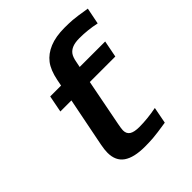

<svg xmlns="http://www.w3.org/2000/svg" viewBox="-200 -862 1001 1001"><g transform="rotate(-45 300.0 -361.5)"><path d="M193.4 -435.5H111.8L129.9 -528.3H210L216.8 -563Q229 -624 255.1 -658Q281.2 -691.9 325.9 -710.4Q370.6 -729 437 -729Q467.8 -729 494.9 -727.1Q522 -725.1 592.3 -713.4L574.2 -622.6Q513.2 -635.7 452.6 -635.7Q420.9 -635.7 401.1 -627.9Q381.3 -620.1 370.1 -605Q358.9 -589.8 353.5 -559.6L347.2 -528.3H535.2L517.1 -435.5H329.1L278.8 -176.8Q272.9 -146.5 272.9 -134.8Q272.9 -109.9 290.5 -98.4Q308.1 -86.9 346.2 -86.9Q406.2 -86.9 473.1 -100.1L455.6 -9.3Q384.3 2 354.5 4.2Q324.7 6.3 294.4 6.3Q213.9 6.3 173.6 -21.7Q133.3 -49.8 133.3 -109.4Q133.3 -132.3 139.6 -164.1Z"/></g></svg>

Font: Cousine
Style: Bold Italic
Weight: 700
Italic angle: -12°
Monospace: yes
Designer: Steve Matteson
Foundry: Ascender Corporation
Version: Version 1.20